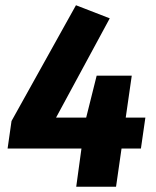

<svg xmlns="http://www.w3.org/2000/svg" viewBox="-20 -713 595 733"><path d="M535 -264H460L483 -424H349L309 -264H194L399 -643L270 -693L24 -251L9 -146H291L271 0H423L444 -146H518Z"/></svg>

Font: Fira Sans
Style: Bold Italic
Weight: 700
Italic angle: -8°
Designer: bBox Type GmbH & Carrois Corporate GbR & Edenspiekermann AG
Foundry: bBox Type GmbH & Carrois Corporate GbR & Edenspiekermann AG
Version: Version 4.301;PS 004.301;hotconv 1.0.88;makeotf.lib2.5.64775